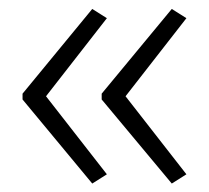

<svg xmlns="http://www.w3.org/2000/svg" viewBox="-20 -492 474 436"><path d="M31.2 -279.3 189.5 -471.7 222.7 -450.7 84.5 -273.4 222.7 -96.2 189.5 -75.2 31.2 -266.1ZM210.9 -279.3 370.1 -471.7 403.3 -450.7 265.1 -273.4 403.3 -96.2 370.1 -75.2 210.9 -266.1Z"/></svg>

Font: Open Sans Light
Style: Regular
Weight: 300
Designer: Monotype Design Team
Foundry: Monotype Imaging Inc.
Version: Version 3.000; ttfautohint (v1.8.4)